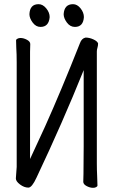

<svg xmlns="http://www.w3.org/2000/svg" viewBox="-20 -888 540 920"><path d="M426 12Q411 12 395 3.5Q379 -5 379 -17Q379 -29 380 -55Q380 -67 381 -188V-552Q280 -301 155 -37Q133 11 116 11Q96 11 76 -4Q56 -19 56 -33L58 -61Q60 -79 60 -88V-589Q60 -631 58 -659L57 -695Q57 -699 63.5 -702.5Q70 -706 78 -706Q93 -706 109 -697.5Q125 -689 125 -677Q125 -665 124 -640V-126L196 -282Q272 -451 363 -681Q371 -704 390 -708Q408 -708 427 -699.5Q446 -691 450 -680Q450 -669 447 -659.5Q444 -650 444 -641V-105Q444 -74 445.5 -45Q447 -16 447 1Q447 5 441 8.5Q435 12 426 12ZM174 -759Q152 -759 136.5 -780Q121 -801 121 -820Q123 -868 165 -868Q185 -868 201.5 -848Q218 -828 218 -806Q214 -759 174 -759ZM339 -759Q316 -759 300.5 -780Q285 -801 285 -820Q288 -868 330 -868Q350 -868 366 -848Q382 -828 382 -806Q379 -759 339 -759Z"/></svg>

Font: LXGW WenKai Mono Lite
Style: Regular
Weight: 400
Monospace: yes
Designer: LXGW / Fontworks Inc.
Foundry: LXGW / Fontworks Inc.
Version: Version 1.520; June 14, 2025